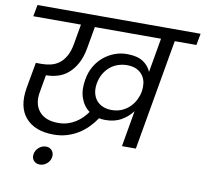

<svg xmlns="http://www.w3.org/2000/svg" viewBox="-96 -845 1218 1143"><g transform="rotate(10 512.5 -273.5)"><path d="M718 -218Q692 -183 651.5 -159.5Q611 -136 554 -136Q533 -136 517 -140Q497 -110 471.5 -84Q446 -58 414.5 -38.5Q383 -19 346 -8Q309 3 267 3Q153 3 97 -61.5Q41 -126 61 -243L89 -399H124Q152 -399 179.5 -405.5Q207 -412 229.5 -429Q252 -446 268.5 -475Q285 -504 293 -549L314 -670H26L39 -740H1025L1012 -670H881L764 0H680ZM217 193Q193 193 179.5 177Q166 161 170 138Q174 114 193 97.5Q212 81 236 81Q259 81 272.5 97.5Q286 114 282 138Q278 161 259 177Q240 193 217 193ZM581 -201Q616 -201 644 -213.5Q672 -226 692 -246.5Q712 -267 724 -292Q736 -317 740 -341Q744 -365 741 -389.5Q738 -414 724.5 -434.5Q711 -455 687 -467.5Q663 -480 627 -480Q599 -480 572.5 -471Q546 -462 525 -444.5Q504 -427 489 -401.5Q474 -376 468 -343Q462 -309 468.5 -282.5Q475 -256 490.5 -238Q506 -220 529.5 -210.5Q553 -201 581 -201ZM282 -70Q312 -70 338 -78Q364 -86 385.5 -99.5Q407 -113 424.5 -130.5Q442 -148 455 -167Q418 -194 401.5 -241.5Q385 -289 396 -351Q403 -396 424 -432.5Q445 -469 475.5 -494Q506 -519 543 -532.5Q580 -546 621 -545Q680 -544 714 -521Q748 -498 762 -463L798 -670H398L375 -539Q365 -482 343.5 -443.5Q322 -405 293.5 -381Q265 -357 231 -347Q197 -337 161 -337L143 -234Q129 -160 166 -115Q203 -70 282 -70Z"/></g></svg>

Font: SVN-Poppins
Style: Italic
Weight: 400
Italic angle: -10°
Designer: Ninad Kale (Devanagari), Jonny Pinhorn (Latin)
Foundry: Indian Type Foundry
Version: Version 3.002 2017; ttfautohint (v1.8.3)